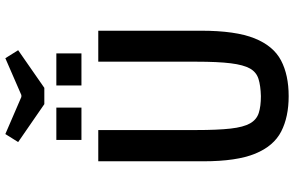

<svg xmlns="http://www.w3.org/2000/svg" viewBox="-211 -876 1101 719"><g transform="rotate(-90 339.5 -516.5)"><path d="M339 14Q261 14 206.5 -14Q152 -42 123.5 -111.5Q95 -181 95 -305V-699H212V-333Q212 -252 217.5 -203.5Q223 -155 237 -130.5Q251 -106 276 -98Q301 -90 339 -90Q378 -91 403.5 -99Q429 -107 442.5 -131Q456 -155 462 -203Q468 -251 468 -333V-699H584V-314Q584 -185 555.5 -114Q527 -43 472.5 -14.5Q418 14 339 14ZM175 -762V-856H296V-762ZM379 -762V-856H499V-762ZM309 -901 167 -999 197 -1047 336 -987H343L481 -1047L511 -999L370 -901Z"/></g></svg>

Font: Ruda
Style: Bold
Weight: 700
Designer: Mariela Monsalve and Angelina Sanchez
Foundry: Mariela Monsalve and Angelina Sanchez
Version: Version 2.000